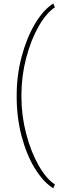

<svg xmlns="http://www.w3.org/2000/svg" viewBox="-20 -812 336 1062"><path d="M274.4 -792.5 283.7 -771.5Q235.4 -739.7 192.9 -664.8Q150.4 -589.8 124.5 -490.2Q98.6 -390.6 98.6 -288.1V-275.4Q98.6 -172.9 124.5 -73.2Q150.4 26.4 192.9 101.6Q235.4 176.8 283.7 208.5L274.4 229.5Q219.2 194.8 173.1 119.9Q127 44.9 99.6 -58.3Q72.3 -161.6 72.3 -276.4V-286.1Q72.3 -395.5 99.9 -499.3Q127.4 -603 173.8 -680.7Q220.2 -758.3 274.4 -792.5Z"/></svg>

Font: Heebo Thin
Style: Regular
Weight: 250
Designer: Oded Ezer
Foundry: Meir Sadan
Version: Version 2.001; ttfautohint (v1.5.14-ce02) -l 8 -r 50 -G 200 